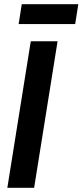

<svg xmlns="http://www.w3.org/2000/svg" viewBox="-20 -897 394 917"><path d="M15 0 127 -700H255L143 0ZM69 -782 84 -877H354L339 -782Z"/></svg>

Font: Georama SemiBold
Style: Italic
Weight: 600
Italic angle: -9°
Designer: Jean-Baptiste Levee
Foundry: Production Type
Version: Version 1.000